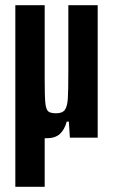

<svg xmlns="http://www.w3.org/2000/svg" viewBox="-20 -530 435 739"><path d="M356 -510V0H249L245 -62H237Q228 -30 210 -14Q192 2 160 2H152V189H39V-510H152V-224Q152 -159 154.5 -134Q157 -109 165.5 -101.5Q174 -94 196 -94Q220 -94 229.5 -107Q239 -120 241 -149.5Q243 -179 243 -254V-510Z"/></svg>

Font: Saira ExtraCondensed
Style: Bold
Weight: 700
Width: 2
Designer: Hector Gatti with collaboration of the Omnibus-Type team
Foundry: Omnibus-Type
Version: Version 0.072; ttfautohint (v1.8)